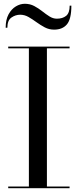

<svg xmlns="http://www.w3.org/2000/svg" viewBox="-20 -997 412 1017"><path d="M87 -919Q62 -919 40.5 -904Q19 -889 19 -850H10Q10 -892.5 25.2 -920.8Q40.5 -949 63.8 -963Q87 -977 111.5 -977Q139 -977 161.5 -965Q184 -953 203.5 -937.5Q223 -922 242 -910Q261 -898 281 -898Q311.5 -898 330.2 -913Q349 -928 349 -967H358Q358 -896 334.5 -868Q311 -840 266.5 -840Q240 -840 217.2 -852Q194.5 -864 173.2 -879.5Q152 -895 131 -907Q110 -919 87 -919ZM23.5 -9H133V-741H23.5V-750H348.5V-741H228.5V-9H348.5V0H23.5Z"/></svg>

Font: Bodoni* 24pt
Style: Regular
Weight: 400
Version: Version 2.3